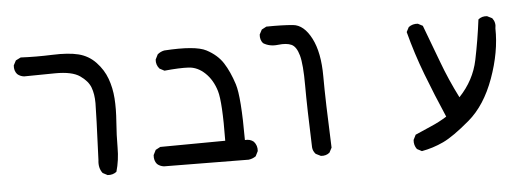

<svg xmlns="http://www.w3.org/2000/svg" viewBox="-42 -521 2083 762"><g transform="rotate(-5 1000.0 -140.0)"><path d="M360 119 341 109Q325 88 329 57Q337 -133 337 -169.5Q337 -206 327 -232.5Q317 -259 286 -280.5Q255 -302 188 -301.5Q121 -301 64 -300Q48 -302 37 -312Q25 -326 27 -347L37 -366L57 -376Q119 -373 183 -375.5Q247 -378 287 -368Q327 -358 355.5 -328Q384 -298 397.5 -261Q411 -224 414 -182Q417 -140 413 -88Q409 -36 409 14Q409 64 396 109Q381 121 360 119Z M923 107 586 104Q570 102 559 92Q547 78 549 56L559 36L578 26L837 24Q839 -130 825.5 -175Q812 -220 782.5 -248Q753 -276 717.5 -278Q682 -280 621 -274L602 -284Q588 -300 590 -321L600 -341Q612 -351 627 -354Q751 -362 794 -339.5Q837 -317 859.5 -282Q882 -247 898.5 -195.5Q915 -144 915 28Q936 26 950 38Q964 54 962 76L952 96Q939 105 923 107Z M1210 117 1190 107Q1179 95 1178 80Q1172 -81 1172 -166Q1172 -251 1162 -287Q1152 -323 1132.5 -332Q1113 -341 1079 -337Q1045 -333 1020 -349Q1008 -363 1010 -384L1020 -403L1039 -413Q1102 -414 1145 -410Q1188 -406 1217.5 -349Q1247 -292 1247 -196.5Q1247 -101 1255 88L1245 107Q1231 119 1210 117Z M1611 133 1592 123Q1580 107 1582 86L1592 66Q1623 52 1656 38Q1689 24 1719 5Q1680 -85 1647.5 -170Q1615 -255 1592 -343L1602 -362Q1618 -374 1639 -372L1658 -362Q1687 -286 1714 -213Q1741 -140 1778 -67Q1837 -129 1853.5 -208.5Q1870 -288 1880 -368Q1894 -380 1915 -378L1935 -368Q1949 -350 1944 -327Q1946 -233 1908.5 -129.5Q1871 -26 1805 30Q1739 86 1697.5 105.5Q1656 125 1611 133Z"/></g></svg>

Font: NaniFont Regular
Style: Regular
Weight: 400
Designer: Nanigashitei
Version: Version 1.036